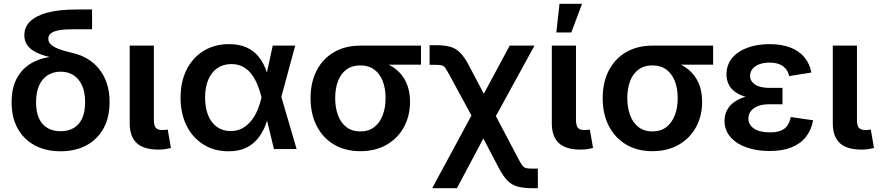

<svg xmlns="http://www.w3.org/2000/svg" viewBox="-20 -777 4586 1001"><path d="M295.9 11.7Q219.7 11.7 162.1 -18.8Q104.5 -49.3 72.5 -106.7Q40.5 -164.1 40.5 -243.7Q40.5 -324.2 72.5 -377.4Q104.5 -430.7 162.1 -457.3Q219.7 -483.9 295.9 -483.9V-467.3Q253.4 -475.1 218.5 -485.1Q183.6 -495.1 158.7 -509.5Q133.8 -523.9 120.4 -544.4Q106.9 -564.9 106.9 -593.3Q106.9 -635.3 136.7 -665Q166.5 -694.8 227.1 -711.2Q287.6 -727.5 379.4 -727.5H460V-624.5H362.3Q314 -624.5 285.4 -618.9Q256.8 -613.3 244.4 -602.3Q231.9 -591.3 231.9 -575.2Q231.9 -561 240.5 -550.3Q249 -539.6 266.1 -530.5Q283.2 -521.5 308.8 -513.9Q334.5 -506.3 368.7 -498Q404.3 -489.3 437.3 -469.5Q470.2 -449.7 495.8 -418.5Q521.5 -387.2 536.4 -344Q551.3 -300.8 551.3 -244.6Q551.3 -164.1 519.3 -106.7Q487.3 -49.3 429.7 -18.8Q372.1 11.7 295.9 11.7ZM295.9 -92.8Q335 -92.8 363.8 -109.4Q392.6 -126 408.2 -159.7Q423.8 -193.4 423.8 -243.7Q423.8 -295.4 408 -330.8Q392.1 -366.2 363.5 -384.8Q335 -403.3 295.9 -403.3Q257.3 -403.3 228.3 -384.8Q199.2 -366.2 183.6 -330.8Q168 -295.4 168 -243.7Q168 -192.9 183.6 -159.4Q199.2 -126 228 -109.4Q256.8 -92.8 295.9 -92.8Z M806.6 2.9Q729 2.9 692.6 -31.2Q656.2 -65.4 656.2 -134.3V-539.1H782.2V-152.8Q782.2 -123.5 791.7 -111.3Q801.3 -99.1 825.7 -99.1Q836.4 -99.1 842.8 -99.9Q849.1 -100.6 854.5 -101.6L871.1 -5.4Q859.9 -2.4 843 0.2Q826.2 2.9 806.6 2.9Z M1171.4 11.7Q1096.7 11.7 1040.3 -23.7Q983.9 -59.1 952.6 -122.1Q921.4 -185.1 921.4 -267.6Q921.4 -351.1 952.9 -413.8Q984.4 -476.6 1041.5 -511.7Q1098.6 -546.9 1173.8 -546.9Q1227.5 -546.9 1264.6 -530Q1301.8 -513.2 1325.2 -485.1Q1348.6 -457 1362.5 -423.3Q1376.5 -389.6 1383.8 -356.4H1422.9L1446.3 -273.4L1526.4 0H1408.2L1342.8 -271Q1335.4 -302.7 1323.2 -333Q1311 -363.3 1293 -388.2Q1274.9 -413.1 1248.5 -428Q1222.2 -442.9 1186.5 -442.9Q1144 -442.9 1113.3 -421.9Q1082.5 -400.9 1065.9 -361.8Q1049.3 -322.8 1049.3 -268.1Q1049.3 -214.4 1065.4 -175.3Q1081.5 -136.2 1111.3 -115Q1141.1 -93.8 1182.6 -93.8Q1218.3 -93.8 1245.4 -109.4Q1272.5 -125 1292 -150.4Q1311.5 -175.8 1324 -206.5Q1336.4 -237.3 1343.3 -268.1L1401.9 -539.1H1519L1445.8 -268.1L1422.4 -187H1384.3Q1376 -153.8 1361.8 -118.9Q1347.7 -84 1324 -54.4Q1300.3 -24.9 1263.2 -6.6Q1226.1 11.7 1171.4 11.7Z M1858.4 11.2Q1779.8 11.2 1721.4 -23.4Q1663.1 -58.1 1631.1 -120.4Q1599.1 -182.6 1599.1 -265.1Q1599.1 -348.1 1631.1 -409.7Q1663.1 -471.2 1721.4 -505.1Q1779.8 -539.1 1858.4 -539.1H2174.8V-439.9H1943.4L1858.4 -436Q1814.9 -436 1785.9 -414.3Q1756.8 -392.6 1742.2 -354.2Q1727.5 -315.9 1727.5 -265.1Q1727.5 -215.8 1742.2 -176.3Q1756.8 -136.7 1786.1 -114.3Q1815.4 -91.8 1858.4 -91.8Q1901.9 -91.8 1931.2 -114.5Q1960.4 -137.2 1975.3 -176.5Q1990.2 -215.8 1990.2 -265.1Q1990.2 -315.9 1975.3 -354.2Q1960.4 -392.6 1931.2 -414.3Q1901.9 -436 1858.4 -436V-471.2Q1915 -471.2 1962.6 -457.3Q2010.3 -443.4 2044.9 -415.5Q2079.6 -387.7 2098.6 -345.5Q2117.7 -303.2 2117.7 -246.6Q2117.7 -172.9 2085.9 -114.5Q2054.2 -56.2 1995.8 -22.5Q1937.5 11.2 1858.4 11.2Z M2233.4 204.1 2475.6 -244.6H2526.9L2683.1 52.2Q2695.3 75.7 2703.6 86.2Q2711.9 96.7 2723.1 99.4Q2734.4 102.1 2754.9 102.1H2784.2V204.1H2754.9Q2710 204.1 2679.7 196Q2649.4 188 2627 165.8Q2604.5 143.6 2581.5 100.6L2500 -55.2L2362.3 204.1ZM2470.7 -114.3 2323.2 -386.2Q2309.6 -411.6 2301.5 -422.9Q2293.5 -434.1 2283 -436.5Q2272.5 -439 2251.5 -439H2219.7V-541.5H2251.5Q2296.9 -541.5 2326.9 -533.2Q2356.9 -524.9 2379.6 -501.7Q2402.3 -478.5 2425.3 -434.6L2502.4 -288.1L2637.2 -539.1H2766.6L2533.7 -114.3Z M3007.3 2.9Q2929.7 2.9 2893.3 -31.2Q2856.9 -65.4 2856.9 -134.3V-539.1H2982.9V-152.8Q2982.9 -123.5 2992.4 -111.3Q3002 -99.1 3026.4 -99.1Q3037.1 -99.1 3043.5 -99.9Q3049.8 -100.6 3055.2 -101.6L3071.8 -5.4Q3060.5 -2.4 3043.7 0.2Q3026.9 2.9 3007.3 2.9ZM2880.4 -607.9 2897 -757.3H3014.6L2958.5 -607.9Z M3381.3 11.2Q3302.7 11.2 3244.4 -23.4Q3186 -58.1 3154.1 -120.4Q3122.1 -182.6 3122.1 -265.1Q3122.1 -348.1 3154.1 -409.7Q3186 -471.2 3244.4 -505.1Q3302.7 -539.1 3381.3 -539.1H3697.8V-439.9H3466.3L3381.3 -436Q3337.9 -436 3308.8 -414.3Q3279.8 -392.6 3265.1 -354.2Q3250.5 -315.9 3250.5 -265.1Q3250.5 -215.8 3265.1 -176.3Q3279.8 -136.7 3309.1 -114.3Q3338.4 -91.8 3381.3 -91.8Q3424.8 -91.8 3454.1 -114.5Q3483.4 -137.2 3498.3 -176.5Q3513.2 -215.8 3513.2 -265.1Q3513.2 -315.9 3498.3 -354.2Q3483.4 -392.6 3454.1 -414.3Q3424.8 -436 3381.3 -436V-471.2Q3438 -471.2 3485.6 -457.3Q3533.2 -443.4 3567.9 -415.5Q3602.5 -387.7 3621.6 -345.5Q3640.6 -303.2 3640.6 -246.6Q3640.6 -172.9 3608.9 -114.5Q3577.1 -56.2 3518.8 -22.5Q3460.4 11.2 3381.3 11.2Z M3991.7 10.3Q3925.3 10.3 3872.1 -8.5Q3818.8 -27.3 3788.1 -62.7Q3757.3 -98.1 3757.3 -147.5Q3757.3 -176.8 3769.8 -201.7Q3782.2 -226.6 3808.3 -245.4Q3834.5 -264.2 3874.8 -274.7Q3915 -285.2 3971.2 -285.2H4059.6V-233.4H3989.7Q3956.1 -233.4 3931.9 -224.1Q3907.7 -214.8 3894.8 -198Q3881.8 -181.2 3881.8 -158.7Q3881.8 -126.5 3911.1 -106.7Q3940.4 -86.9 3993.7 -86.9Q4028.3 -86.9 4050.5 -95.7Q4072.8 -104.5 4085.2 -122.6Q4097.7 -140.6 4102.5 -167L4219.2 -149.9Q4210 -99.1 4181.6 -63.2Q4153.3 -27.3 4106 -8.5Q4058.6 10.3 3991.7 10.3ZM3972.7 -260.3Q3918 -260.3 3878.9 -269.5Q3839.8 -278.8 3815.2 -296.1Q3790.5 -313.5 3779.1 -336.9Q3767.6 -360.4 3767.6 -388.7Q3767.6 -438.5 3796.6 -473.9Q3825.7 -509.3 3876.5 -528.1Q3927.2 -546.9 3992.2 -546.9Q4053.7 -546.9 4099.1 -529.8Q4144.5 -512.7 4172.6 -479.7Q4200.7 -446.8 4210.4 -398.9L4094.7 -380.4Q4087.4 -413.1 4062 -431.9Q4036.6 -450.7 3992.2 -450.7Q3945.3 -450.7 3918 -431.2Q3890.6 -411.6 3890.6 -381.3Q3890.6 -354 3916.3 -336.4Q3941.9 -318.8 3991.2 -318.8H4059.6V-260.3Z M4472.2 2.9Q4394.5 2.9 4358.2 -31.2Q4321.8 -65.4 4321.8 -134.3V-539.1H4447.8V-152.8Q4447.8 -123.5 4457.3 -111.3Q4466.8 -99.1 4491.2 -99.1Q4502 -99.1 4508.3 -99.9Q4514.6 -100.6 4520 -101.6L4536.6 -5.4Q4525.4 -2.4 4508.5 0.2Q4491.7 2.9 4472.2 2.9Z"/></svg>

Font: Inter 18pt SemiBold
Style: Regular
Weight: 600
Designer: Rasmus Andersson
Foundry: rsms
Version: Version 4.001;git-66647c0bb